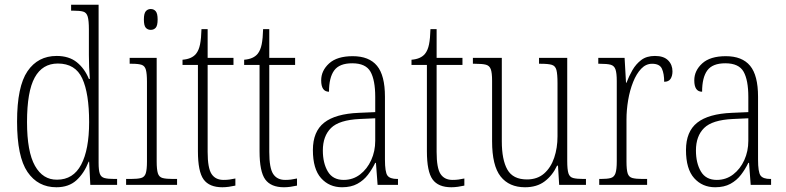

<svg xmlns="http://www.w3.org/2000/svg" viewBox="-20 -780 3315 810"><path d="M218 10Q140 10 96 -54.5Q52 -119 52 -267Q52 -415 96 -479.5Q140 -544 219 -544Q271 -544 304 -517.5Q337 -491 355 -447H359Q357 -471 356 -497Q355 -523 355 -548V-656Q355 -693 350 -710Q345 -727 331 -731Q317 -735 290 -735H280V-760H396V-93Q396 -62 401 -47.5Q406 -33 420.5 -29Q435 -25 463 -25H474V0H361L356 -98H354Q335 -49 302.5 -19.5Q270 10 218 10ZM221 -22Q289 -22 322.5 -85.5Q356 -149 356 -265Q356 -386 327 -449Q298 -512 224 -512Q159 -512 126.5 -453Q94 -394 94 -265Q94 -140 127.5 -80.5Q161 -21 221 -22Z M616 -654Q603 -654 595 -663Q587 -672 587 -698Q587 -723 595 -732.5Q603 -742 616 -742Q629 -742 637 -732.5Q645 -723 645 -698Q645 -672 637 -663Q629 -654 616 -654ZM512 0V-25H531Q560 -25 575 -29Q590 -33 595 -49Q600 -65 600 -98V-435Q600 -469 595.5 -485.5Q591 -502 577.5 -506.5Q564 -511 537 -511H527V-536H641V-99Q641 -65 646 -49Q651 -33 666 -29Q681 -25 710 -25H727V0Z M918 10Q863 10 839 -23Q815 -56 815 -142V-506H750V-528Q789 -531 807 -553Q819 -568 824 -593Q829 -618 830 -657H856V-536H965V-506H856V-139Q856 -71 872.5 -46Q889 -21 923 -21Q937 -21 948 -22.5Q959 -24 973 -27V3Q960 6 945.5 8Q931 10 918 10Z M1178 10Q1123 10 1099 -23Q1075 -56 1075 -142V-506H1010V-528Q1049 -531 1067 -553Q1079 -568 1084 -593Q1089 -618 1090 -657H1116V-536H1225V-506H1116V-139Q1116 -71 1132.5 -46Q1149 -21 1183 -21Q1197 -21 1208 -22.5Q1219 -24 1233 -27V3Q1220 6 1205.5 8Q1191 10 1178 10Z M1423 10Q1369 10 1334.5 -28.5Q1300 -67 1300 -147Q1300 -225 1347.5 -262.5Q1395 -300 1494 -304L1563 -307V-371Q1563 -442 1543 -477.5Q1523 -513 1466 -513Q1412 -513 1390 -483Q1368 -453 1368 -393Q1335 -393 1335 -441Q1335 -482 1368.5 -512.5Q1402 -543 1468 -543Q1537 -543 1570.5 -502.5Q1604 -462 1604 -372V-107Q1604 -54 1614.5 -39.5Q1625 -25 1656 -25H1659V0H1573L1566 -93H1563Q1550 -66 1532 -42.5Q1514 -19 1487.5 -4.5Q1461 10 1423 10ZM1430 -21Q1469 -21 1499 -44Q1529 -67 1546 -104.5Q1563 -142 1563 -186V-281L1498 -278Q1411 -274 1376.5 -240Q1342 -206 1342 -145Q1342 -92 1363 -56.5Q1384 -21 1430 -21Z M1884 10Q1829 10 1805 -23Q1781 -56 1781 -142V-506H1716V-528Q1755 -531 1773 -553Q1785 -568 1790 -593Q1795 -618 1796 -657H1822V-536H1931V-506H1822V-139Q1822 -71 1838.5 -46Q1855 -21 1889 -21Q1903 -21 1914 -22.5Q1925 -24 1939 -27V3Q1926 6 1911.5 8Q1897 10 1884 10Z M2195 10Q2128 10 2092 -35.5Q2056 -81 2056 -184V-439Q2056 -473 2050.5 -488Q2045 -503 2030 -507Q2015 -511 1984 -511H1975V-536H2097V-184Q2097 -106 2120.5 -64.5Q2144 -23 2203 -23Q2247 -23 2275.5 -48Q2304 -73 2318 -114.5Q2332 -156 2332 -205V-429Q2332 -467 2327.5 -484.5Q2323 -502 2308 -506.5Q2293 -511 2261 -511H2254V-536H2373V-101Q2373 -65 2378 -49Q2383 -33 2398 -29Q2413 -25 2442 -25H2452V0H2339L2334 -81H2330Q2311 -40 2278 -15Q2245 10 2195 10Z M2508 0V-25H2514Q2542 -25 2556.5 -29Q2571 -33 2576.5 -49Q2582 -65 2582 -100V-438Q2582 -472 2576.5 -487.5Q2571 -503 2556 -507Q2541 -511 2510 -511H2504V-536H2615L2621 -431H2623Q2633 -458 2648 -484Q2663 -510 2685.5 -527Q2708 -544 2743 -544Q2780 -544 2798.5 -525.5Q2817 -507 2817 -479Q2817 -460 2809 -447.5Q2801 -435 2782 -435Q2782 -469 2772.5 -490Q2763 -511 2731 -511Q2705 -511 2685 -490Q2665 -469 2651 -434Q2637 -399 2630 -357.5Q2623 -316 2623 -276V-99Q2623 -64 2628 -48.5Q2633 -33 2648 -29Q2663 -25 2691 -25H2710V0Z M2997 10Q2943 10 2908.5 -28.5Q2874 -67 2874 -147Q2874 -225 2921.5 -262.5Q2969 -300 3068 -304L3137 -307V-371Q3137 -442 3117 -477.5Q3097 -513 3040 -513Q2986 -513 2964 -483Q2942 -453 2942 -393Q2909 -393 2909 -441Q2909 -482 2942.5 -512.5Q2976 -543 3042 -543Q3111 -543 3144.5 -502.5Q3178 -462 3178 -372V-107Q3178 -54 3188.5 -39.5Q3199 -25 3230 -25H3233V0H3147L3140 -93H3137Q3124 -66 3106 -42.5Q3088 -19 3061.5 -4.5Q3035 10 2997 10ZM3004 -21Q3043 -21 3073 -44Q3103 -67 3120 -104.5Q3137 -142 3137 -186V-281L3072 -278Q2985 -274 2950.5 -240Q2916 -206 2916 -145Q2916 -92 2937 -56.5Q2958 -21 3004 -21Z"/></svg>

Font: Noto Serif Ethiopic Condensed ExtraLight
Style: Regular
Weight: 200
Width: 3
Designer: Monotype Design Team
Foundry: Monotype Imaging Inc.
Version: Version 2.102; ttfautohint (v1.8.4.7-5d5b)